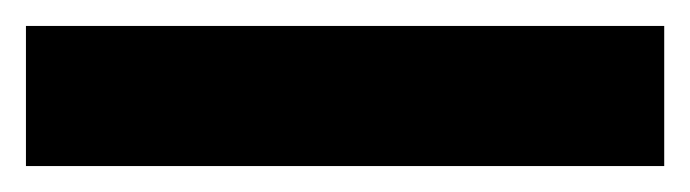

<svg xmlns="http://www.w3.org/2000/svg" viewBox="-22 50 532 148"><path d="M490 178H-2V70H490Z"/></svg>

Font: Noto Sans Lao Looped ExtraBold
Style: Regular
Weight: 800
Designer: Mark Frömberg, Ben Mitchell
Foundry: The Fontpad Ltd
Version: Version 1.002; ttfautohint (v1.8.4.7-5d5b)